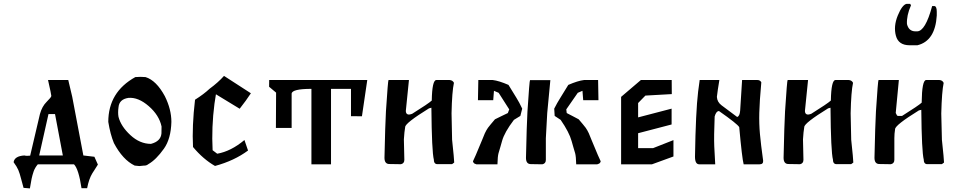

<svg xmlns="http://www.w3.org/2000/svg" viewBox="-20 -872 5077 1019"><path d="M188 -46.9H313.5L272 -266.6H237.3ZM234.9 -447.3H342.3L363.3 -358.4L422.4 -46.9L481 -40L499.5 1.5Q496.6 7.3 483.9 26.1Q471.2 44.9 469.7 48.3Q451.7 78.1 442.4 127H412.6Q397.5 24.9 372.6 0H180.7Q165 18.6 158.2 38.8Q151.4 59.1 147.7 76.9Q144 94.7 141.6 111.3Q139.2 127.9 138.7 127.9L105 125Q100.1 108.9 92.3 78.1Q84.5 47.4 77.1 30Q69.8 12.7 52.2 -11.2Q57.1 -43.5 108.9 -46.9Q121.1 -43.5 140.1 -45.9L191.9 -266.6Q203.1 -307.6 227.8 -331.8Q252.4 -356 252.4 -363Q252.4 -370.1 234.9 -447.3Z M752.4 -462.9Q809.6 -445.3 855 -361.3Q889.6 -291.5 889.6 -225.1Q887.2 -135.3 850.1 -83Q808.1 -23.9 767.6 -1Q756.8 7.8 744.6 6.8L719.7 9.3L694.8 6.8Q631.3 -23.9 584.5 -112.8Q565.4 -159.2 554.7 -225.1Q554.7 -383.3 698.2 -462.9Q725.6 -465.3 752.4 -462.9ZM608.9 -302.2Q605 -273.9 608.9 -252Q621.6 -201.7 671.9 -155Q722.2 -108.4 781.2 -108.4Q833.5 -122.1 836.9 -164.1L837.4 -200.7Q824.7 -260.7 769.3 -308.8Q713.9 -356.9 661.6 -352.5Q612.3 -345.2 608.9 -302.2Z M1118.2 -321.3Q1102.1 -196.8 1108.4 -74.7L1132.8 -56.2Q1205.6 -68.8 1277.3 -128.9L1296.4 -73.2Q1223.6 -19 1121.1 8.8Q1058.6 -26.9 1004.4 -91.8Q998.5 -201.7 1015.1 -342.8Q1061 -371.6 1092.3 -400.9Q1138.2 -434.6 1168.9 -469.2Q1246.1 -418.5 1311.5 -377L1284.2 -337.4L1252 -294.9Q1189.5 -333 1126 -371.6Z M1444.3 -192.9Q1444.3 -308.6 1445.3 -380.4L1408.2 -411.6L1408.7 -447.3H1929.2L1900.9 -254.9L1842.8 -255.4V-400.4H1736.8V0H1632.8V-400.4Q1529.8 -400.4 1527.8 -375V-192.9Z M2150.4 -447.3 2133.8 -283.2Q2134.8 -255.4 2167.5 -268.1Q2254.9 -322.8 2271.5 -338.4Q2273.4 -447.3 2295.9 -447.3H2366.2Q2382.3 -446.3 2389.2 -432.6Q2378.9 -386.2 2376.5 -270.5L2379.4 -130.4Q2390.6 -25.4 2390.6 -9.3L2379.4 -1H2307.1Q2282.7 2 2282.7 -23.9Q2271.5 -67.4 2269.5 -300.3L2256.8 -296.9Q2130.4 -218.8 2130.4 -197.8Q2126 -173.3 2123.5 -132.3L2126 -23.9Q2126 -4.4 2107.9 -0.5L2046.4 -1.5Q2020.5 -1.5 2020.5 -34.7Q2024.4 -213.4 2028.3 -281.2Q2039.1 -447.3 2042 -447.3Z M2987.8 -272Q2988.3 -271.5 3019.5 -255.6Q3050.8 -239.7 3051.3 -238.8Q3054.7 -234.9 3073.2 -212.9Q3091.8 -190.9 3096.7 -180.7L3105 -164.6L3119.6 -128.9Q3162.6 -24.9 3166.7 -19Q3170.9 -13.2 3160.2 -3.9L3149.9 0H3038.1Q3037.1 -42 3032.5 -58.6Q3027.8 -75.2 3022.2 -93.5Q3016.6 -111.8 3013.7 -123.5Q3001 -169.9 2955.6 -235.8Q2939.9 -246.1 2923.8 -256.8L2921.4 -295.4Q2937.5 -327.1 2953.4 -352.1Q2969.2 -377 2996.1 -421.4Q3046.9 -443.4 3079.6 -447.3H3154.3L3156.2 -340.3H3075.2Q3073.2 -360.4 3071.3 -390.1L3046.4 -379.4L2985.4 -291.5ZM2682.6 -291.5 2626.5 -379.4 2601.6 -390.1Q2599.6 -360.4 2597.7 -340.3H2516.6L2518.6 -447.3H2595.2Q2627.9 -443.4 2678.7 -421.4Q2705.6 -377 2720.7 -353Q2735.8 -329.1 2751.5 -295.4L2741.7 -256.8Q2723.1 -246.1 2707.5 -235.8Q2657.2 -169.9 2644.5 -123.5Q2641.6 -111.8 2636 -93.5Q2630.4 -75.2 2625.7 -58.6Q2621.1 -42 2620.1 0H2508.3L2498 -3.9Q2487.3 -13.2 2491.5 -19Q2495.6 -24.9 2538.6 -128.9L2553.2 -164.6L2561.5 -180.7Q2566.4 -190.9 2585 -212.9Q2603.5 -234.9 2606.9 -238.8Q2607.4 -239.7 2641.1 -255.6Q2674.8 -271.5 2675.3 -272ZM2877 -138.2V-23.4Q2877 -3.9 2858.4 0L2797.4 -1Q2771.5 -1 2771.5 -34.2Q2775.4 -212.4 2779.3 -279.8Q2790 -446.8 2793 -446.8H2900.9L2884.3 -272Z M3366.7 -165V-85.9H3446.3L3554.2 -128.4V-41.5L3440.4 0H3276.4V-357.9L3381.3 -447.3H3544.9L3545.4 -372.6L3405.3 -364.7L3366.7 -325.2V-249L3544.4 -295.4V-211.4Z M4000 -447.3Q4014.2 -447.3 4020.5 -435.1Q4011.2 -333.5 4009.8 -274.2Q4008.3 -214.8 4013.2 -160.9Q4018.1 -106.9 4030.3 -18.6Q4031.2 0 4011.7 0H3926.8Q3918.5 -29.8 3903.3 -197.3Q3893.1 -214.8 3795.9 -282.7Q3780.8 -282.2 3772.9 -253.9Q3768.6 -147 3770.8 -95.5Q3772.9 -43.9 3775.9 0H3690.9Q3668.5 0 3668.5 -40.5Q3672.4 -279.3 3685.1 -385.3L3693.4 -447.3H3797.9Q3788.6 -392.1 3784.7 -357.9Q3786.1 -330.6 3809.6 -313L3892.6 -251Q3906.2 -256.3 3908.2 -284.7L3918.5 -447.3Z M4268.6 -447.3 4252 -283.2Q4252.9 -255.4 4285.6 -268.1Q4373 -322.8 4389.6 -338.4Q4391.6 -447.3 4414.1 -447.3H4484.4Q4500.5 -446.3 4507.3 -432.6Q4497.1 -386.2 4494.6 -270.5L4497.6 -130.4Q4508.8 -25.4 4508.8 -9.3L4497.6 -1H4425.3Q4400.9 2 4400.9 -23.9Q4389.6 -67.4 4387.7 -300.3L4375 -296.9Q4248.5 -218.8 4248.5 -197.8Q4244.1 -173.3 4241.7 -132.3L4244.1 -23.9Q4244.1 -4.4 4226.1 -0.5L4164.6 -1.5Q4138.7 -1.5 4138.7 -34.7Q4142.6 -213.4 4146.5 -281.2Q4157.2 -447.3 4160.2 -447.3Z M4750.5 -447.3 4733.9 -272.5Q4740.2 -256.8 4745.1 -256.8H4767.6Q4854.5 -311.5 4871.6 -327.1Q4873 -447.3 4895.5 -447.3H4965.8Q4981.9 -446.3 4988.3 -432.1Q4978.5 -386.7 4975.6 -269.5L4979 -129.9Q4990.2 -25.4 4990.2 -9.3L4979 -1H4906.7Q4882.8 2 4882.8 -23.9Q4871.6 -67.4 4869.6 -289.1L4856.9 -286.1Q4730.5 -208 4730.5 -186.5Q4726.6 -162.6 4726.6 -138.7V-23.9Q4726.6 -4.4 4708 -0.5L4647 -1.5Q4621.1 -1.5 4621.1 -34.7Q4625 -212.9 4628.9 -280.3Q4639.6 -447.3 4642.6 -447.3ZM4810.5 -851.6 4814.9 -843.8Q4791 -790 4793.5 -744.6Q4802.7 -705.6 4838.9 -705.6H4847.2Q4891.1 -705.6 4927.2 -839.8H4939.9Q4951.7 -837.9 4951.7 -809.1V-789.6Q4943.4 -654.8 4849.1 -631.8H4807.6Q4748.5 -631.8 4734.9 -681.9Q4721.2 -731.9 4744.6 -789.3Q4768.1 -846.7 4791.5 -851.6Z"/></svg>

Font: Panteley
Style: Regular
Weight: 500
Designer: Kalashnikov Yuriy
Foundry: Øêîëà ïàâà èìåíè ñâÿòîãî àâíîàïîñòîëüíîãî Âëàäèìèà
Version: Version 1.80 April 12, 2018